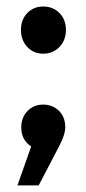

<svg xmlns="http://www.w3.org/2000/svg" viewBox="-20 -452 263 586"><path d="M111.8 -288.1Q82.5 -288.1 63.2 -308.8Q43.9 -329.6 43.9 -360.8Q43.9 -392.1 63.2 -412.1Q82.5 -432.1 111.8 -432.1Q142.1 -432.1 161.6 -412.1Q181.2 -392.1 181.2 -360.8Q181.2 -329.1 161.4 -308.6Q141.6 -288.1 111.8 -288.1ZM111.8 -132.8Q140.1 -132.8 159.7 -114Q179.2 -95.2 179.2 -63Q179.2 -42 161.1 -6.8L98.1 113.8H33.2L75.2 -4.9Q44.9 -24.9 44.9 -63Q44.9 -93.8 64 -113.3Q83 -132.8 111.8 -132.8Z"/></svg>

Font: Montserrat-Arabic Medium
Style: Regular
Weight: 500
Designer: Mohamed Gaber
Foundry: Kief Type Foundry
Version: Version 5.008;PS 005.008;hotconv 1.0.88;makeotf.lib2.5.64775